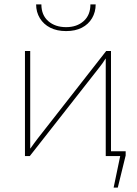

<svg xmlns="http://www.w3.org/2000/svg" viewBox="-20 -713 624 877"><path d="M465 -22H554V-3L518 144H499L529 0H465ZM487 -480V0H463V-393Q463 -406 463 -419Q463 -432 463 -445H462Q456 -435 448.5 -424.5Q441 -414 433 -404L116 0H94V-480H118V-91Q118 -77 118 -63Q118 -49 118 -35H119Q127 -46 135.5 -58Q144 -70 152 -80L465 -480ZM393 -693H417Q417 -658 400.5 -630Q384 -602 354 -586.5Q324 -571 282 -571Q240 -571 209.5 -586.5Q179 -602 162 -630Q145 -658 145 -693H169Q169 -644 200.5 -616.5Q232 -589 282 -589Q331 -589 362 -616.5Q393 -644 393 -693Z"/></svg>

Font: Exo 2 Thin
Style: Regular
Weight: 250
Designer: Natanael Gama
Foundry: Natanael Gama
Version: Version 2.010